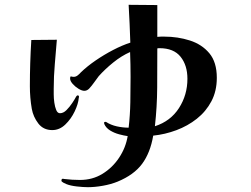

<svg xmlns="http://www.w3.org/2000/svg" viewBox="-20 -747 1040 797"><path d="M758 -420Q758 -476 729.5 -511.5Q701 -547 642 -547Q636 -547 633 -546Q633 -465 632.5 -384Q632 -303 623 -223Q688 -244 723 -298.5Q758 -353 758 -420ZM307 -341Q305 -316 290 -284.5Q275 -253 251 -230Q227 -207 197 -207Q160 -207 139 -234.5Q118 -262 112 -295Q108 -318 106 -341.5Q104 -365 104 -389Q104 -485 110 -581L216 -582Q212 -531 207.5 -480.5Q203 -430 203 -379Q203 -372 203 -355.5Q203 -339 205.5 -321Q208 -303 213.5 -290Q219 -277 229 -277Q243 -277 256 -290Q269 -303 280 -319.5Q291 -336 296 -346Q298 -348 299 -349.5Q300 -351 303 -351Q308 -351 308 -344ZM880 -424Q880 -369 857.5 -326.5Q835 -284 797 -254Q759 -224 712 -206.5Q665 -189 616 -184Q604 -113 570 -67Q536 -21 468 7Q441 18 407.5 24Q374 30 345 30Q326 30 299 27Q272 24 255 17Q252 16 243.5 11.5Q235 7 235 3Q235 -5 241 -5Q243 -5 244.5 -4.5Q246 -4 247 -4Q263 -2 279.5 -1Q296 0 312 0Q364 0 405.5 -25.5Q447 -51 474.5 -92.5Q502 -134 510 -182Q495 -184 474.5 -189.5Q454 -195 437 -205.5Q420 -216 413 -232Q413 -233 412.5 -234.5Q412 -236 412 -237Q412 -241 417 -241Q418 -241 418.5 -241Q419 -241 420 -241Q440 -228 465 -222.5Q490 -217 514 -217Q520 -269 521 -322.5Q522 -376 522 -428Q522 -454 521.5 -479.5Q521 -505 520 -531Q484 -515 450 -487.5Q416 -460 390 -431Q380 -418 370.5 -404.5Q361 -391 350 -379Q341 -370 330 -370Q320 -370 306 -378.5Q292 -387 281.5 -399Q271 -411 271 -421Q271 -423 271.5 -426Q272 -429 274 -430Q277 -429 280 -428.5Q283 -428 286 -428Q295 -428 303 -434.5Q311 -441 316 -447Q342 -472 377 -496Q412 -520 449.5 -539.5Q487 -559 521 -570Q520 -609 518 -648.5Q516 -688 514 -727L633 -726V-594Q641 -595 648 -595Q655 -595 662 -595Q718 -595 768 -579Q818 -563 849 -526Q880 -489 880 -424Z"/></svg>

Font: Kaisei Opti
Style: Bold
Weight: 700
Designer: Font-Kai, 金井和夫
Foundry: KAZUO KANAI
Version: Version 5.003